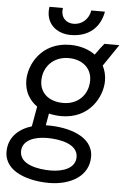

<svg xmlns="http://www.w3.org/2000/svg" viewBox="-75 -761 665 1011"><g transform="rotate(5 257.5 -255.0)"><path d="M257 -149C405 -149 470 -269 470 -354C470 -383 463 -410 451 -433L529 -548H450C440 -537 421 -511 404 -487C370 -512 324 -527 271 -527C121 -527 57 -406 57 -322C57 -264 83 -218 126 -188L107 -82C35 -60 -14 -11 -14 62C-14 173 123 207 222 207C338 207 432 152 432 51C432 -60 295 -94 196 -94H180L191 -157C212 -152 234 -149 257 -149ZM225 141C161 141 62 125 62 54C62 -4 125 -28 193 -28C257 -28 356 -12 356 59C356 117 293 141 225 141ZM261 -219C185 -219 136 -261 136 -326C136 -402 191 -457 269 -457C343 -457 392 -413 392 -349C392 -273 338 -219 261 -219ZM269 -579C367 -579 424 -636 438 -717H366C358 -670 323 -639 278 -639C238 -639 208 -669 216 -717H145C131 -633 190 -579 269 -579Z"/></g></svg>

Font: Fixel Text 20240404
Style: Italic
Weight: 400
Width: 4
Italic angle: -10°
Designer: AlfaBravo + MacPaw
Foundry: Kyrylo Tkachov, Marchela Mozhyna, Serhii Makarenko, Maria Weinstein, Zakhar Kryvoshyya
Version: Version 1.211;Glyphs 3.2 (3225)